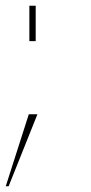

<svg xmlns="http://www.w3.org/2000/svg" viewBox="-22 -520 317 667"><path d="M-2 127H8L108 -123H78ZM80 -377H102V-500H80Z"/></svg>

Font: Perun Thin
Style: Regular
Weight: 100
Foundry: Copyright (c) Stefan Peev, Context Ltd, 2016
Version: Version 1.089